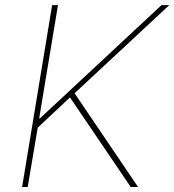

<svg xmlns="http://www.w3.org/2000/svg" viewBox="-20 -748 697 768"><path d="M68.4 0 188.5 -727.5H211.9L136.7 -274.4H139.6L626 -727.5H657.2L278.3 -375L532.2 0H502.9L259.8 -358.4L130.9 -237.3L90.8 0Z"/></svg>

Font: Inter Tight Thin
Style: Italic
Weight: 250
Italic angle: -9.39999°
Designer: Rasmus Andersson
Foundry: rsms
Version: Version 3.004